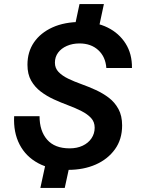

<svg xmlns="http://www.w3.org/2000/svg" viewBox="-20 -817 690 937"><path d="M343 -680 368 -797H487L462 -680ZM177 100 203 -20H322L296 100ZM312 12Q227 12 166.5 -20.5Q106 -53 75.5 -112Q45 -171 49 -250H173Q173 -178 210 -135.5Q247 -93 320 -93Q356 -93 383.5 -106Q411 -119 426.5 -142Q442 -165 442 -194Q442 -222 424.5 -241Q407 -260 377.5 -275Q348 -290 313 -303Q278 -316 243 -332Q208 -348 179 -370Q150 -392 132 -423.5Q114 -455 114 -501Q114 -564 146 -610.5Q178 -657 236.5 -683.5Q295 -710 377 -710Q450 -710 505.5 -682.5Q561 -655 593 -604.5Q625 -554 624 -485H499Q495 -540 459.5 -572.5Q424 -605 368 -605Q334 -605 306.5 -593Q279 -581 263.5 -560Q248 -539 248 -511Q248 -484 266 -465.5Q284 -447 313 -433Q342 -419 377 -406.5Q412 -394 447 -378Q482 -362 511 -340Q540 -318 558 -285Q576 -252 576 -205Q576 -137 541 -88.5Q506 -40 447 -14Q388 12 312 12Z"/></svg>

Font: Azeret Mono Thin Medium
Style: Italic
Weight: 500
Italic angle: -12°
Version: Version 1.002